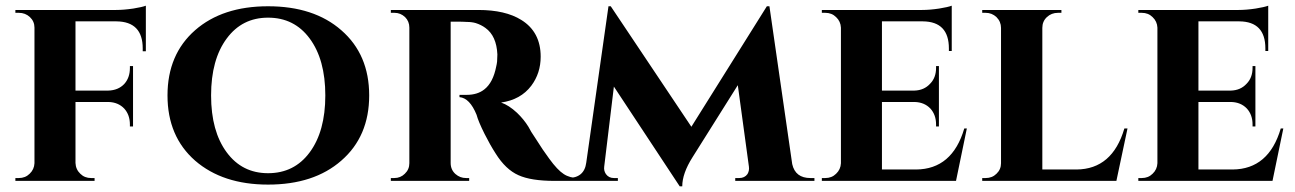

<svg xmlns="http://www.w3.org/2000/svg" viewBox="-20 -635 4545 674"><path d="M492 -455H481V-465Q481 -559 389 -560H245V-317H360Q395 -318 416 -340Q436 -362 436 -396V-403H447V-191H436V-198Q436 -232 416 -254Q395 -276 361 -277H245V-63Q246 -40 262 -25Q277 -10 300 -10H312V0H34V-10H46Q69 -10 84 -25Q100 -40 101 -62V-538Q101 -560 85 -575Q69 -590 46 -590H34V-600H387Q414 -600 448 -605Q479 -610 492 -615Z M1178 -529Q1276 -444 1276 -300Q1276 -156 1178 -71Q1082 13 921 13Q762 13 665 -71Q568 -156 568 -300Q568 -444 665 -529Q761 -613 921 -613Q1082 -613 1178 -529ZM1067 -100Q1122 -174 1122 -300Q1122 -426 1067 -500Q1013 -573 921 -573Q830 -573 776 -500Q721 -426 721 -300Q721 -174 776 -100Q830 -27 921 -27Q1013 -27 1067 -100Z M1659 -600Q1754 -600 1810 -565Q1878 -523 1878 -436Q1878 -378 1845 -334Q1808 -285 1739 -275Q1766 -266 1795 -239Q1819 -216 1835 -190Q1839 -182 1845 -172Q1853 -159 1862 -146Q1885 -109 1908 -78Q1937 -38 1959 -24Q1980 -10 2011 -10V0H1927Q1844 0 1800 -20Q1755 -40 1720 -96Q1700 -127 1681 -165Q1659 -209 1653 -232Q1629 -291 1593 -294V-302H1618Q1656 -302 1680 -321Q1711 -345 1722 -402Q1724 -410 1725 -419Q1726 -431 1726 -444Q1723 -509 1684 -537Q1669 -548 1650 -554Q1636 -558 1619 -558Q1604 -559 1585 -559H1562V-63Q1562 -39 1579 -24Q1595 -10 1616 -10H1627V0H1352V-10H1364Q1386 -10 1401 -25Q1417 -40 1417 -62V-538Q1417 -560 1402 -575Q1386 -590 1365 -590H1352V-600Z M2761 -59Q2772 -10 2825 -10H2839V0H2561V-10H2575Q2594 -10 2604 -24Q2611 -36 2609 -50L2570 -336L2411 -83Q2375 -26 2375 19H2366L2135 -331L2101 -50Q2099 -36 2107 -24Q2117 -10 2135 -10H2149V0H1959V-10H1973Q2031 -10 2038 -64L2116 -613H2124L2407 -190L2672 -613H2681Z M3336 0H2865V-10H2877Q2900 -10 2915 -25Q2931 -40 2932 -62V-538Q2931 -560 2915 -575Q2900 -590 2877 -590H2865V-600H3217Q3244 -600 3277 -605Q3308 -610 3321 -615V-456H3311V-465Q3311 -559 3220 -560H3076V-317H3190Q3224 -318 3245 -341Q3266 -362 3266 -397V-403H3276V-191H3266V-198Q3266 -232 3246 -254Q3225 -276 3191 -277H3076V-40H3196Q3323 -41 3365 -184H3374Z M3899 0H3428V-10H3440Q3463 -10 3478 -25Q3494 -40 3494 -62V-537Q3494 -559 3478 -575Q3462 -590 3440 -590H3428V-600H3706V-590H3694Q3671 -590 3655 -575Q3639 -560 3639 -537V-40H3759Q3885 -41 3927 -184H3938Z M4447 0H3976V-10H3988Q4011 -10 4026 -25Q4042 -40 4043 -62V-538Q4042 -560 4026 -575Q4011 -590 3988 -590H3976V-600H4328Q4355 -600 4388 -605Q4419 -610 4432 -615V-456H4422V-465Q4422 -559 4331 -560H4187V-317H4301Q4335 -318 4356 -341Q4377 -362 4377 -397V-403H4387V-191H4377V-198Q4377 -232 4357 -254Q4336 -276 4302 -277H4187V-40H4307Q4434 -41 4476 -184H4485Z"/></svg>

Font: Cinzel Bold(RUS BY LYAJKA)
Style: Regular
Weight: 700
Designer: Natanael Gama
Version: Version 1.001;PS 001.001;hotconv 1.0.56;makeotf.lib2.0.21325